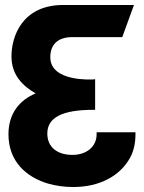

<svg xmlns="http://www.w3.org/2000/svg" viewBox="-20 -741 580 771"><path d="M14 -202C14 -92 86 -30 172 -4C204 5 237 10 274 10C381 10 462 -35 502 -107C517 -134 524 -166 524 -202V-210H368V-202C368 -150 325 -119 271 -119C211 -119 170 -149 170 -205C170 -269 230 -300 355 -300H362V-423L354 -422C351 -422 182 -411 182 -511C182 -564 214 -592 271 -592H471L518 -721H234C68 -721 26 -593 26 -515C26 -438 73 -395 123 -366C59 -339 14 -286 14 -202Z"/></svg>

Font: Asimov Pro
Style: Blk
Weight: 900
Designer: Google
Version: Version 2.000980; 2014